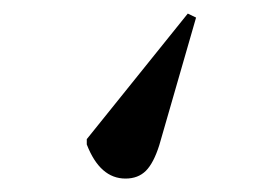

<svg xmlns="http://www.w3.org/2000/svg" viewBox="-20 -83 374 283"><path d="M256.8 -63 269 -57.1 214.8 130.9Q206.5 157.2 195.1 168.7Q183.6 180.2 165 180.2Q127.4 180.2 107.9 129.9V122.1Z"/></svg>

Font: Display Semibold
Style: Regular
Weight: 600
Designer: Latin by Veronika Burian and Jose Scaglione. Greek by Irene Vlachou. Cyrillic by Vera Evstafieva.
Foundry: TypeTogether
Version: Version 3.002